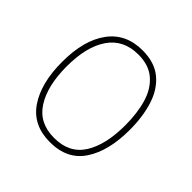

<svg xmlns="http://www.w3.org/2000/svg" viewBox="-147 -667 806 806"><g transform="rotate(45 256.0 -264.0)"><path d="M457 -264Q457 -139 408 -64.5Q359 10 256 10Q155 10 104.5 -64.5Q54 -139 54 -265Q54 -393 107 -465.5Q160 -538 259 -538Q330 -538 373.5 -502.5Q417 -467 437 -405Q457 -343 457 -264ZM81 -265Q81 -150 124 -82.5Q167 -15 256 -15Q346 -15 388 -81.5Q430 -148 430 -264Q430 -336 413.5 -392Q397 -448 359 -480.5Q321 -513 259 -513Q171 -513 126 -447.5Q81 -382 81 -265Z"/></g></svg>

Font: Noto Sans Myanmar UI SemiCondensed Thin
Style: Regular
Weight: 100
Width: 4
Designer: Monotype Design Team
Foundry: Monotype Imaging Inc.
Version: Version 2.103; ttfautohint (v1.8.4.7-5d5b)